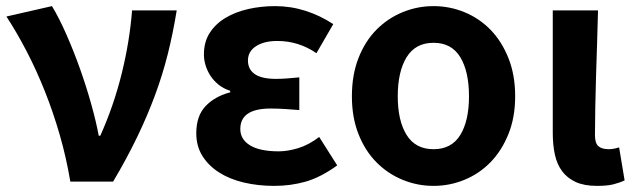

<svg xmlns="http://www.w3.org/2000/svg" viewBox="-20 -594 2078 628"><path d="M210 0Q197 -78 175.5 -152.5Q154 -227 126.5 -296Q99 -365 67 -426.5Q35 -488 1 -540L150 -574Q174 -534 197.5 -480.5Q221 -427 241.5 -369.5Q262 -312 278 -255Q294 -198 303 -150H308Q352 -248 378 -353Q404 -458 412 -560H558Q546 -486 529 -418Q512 -350 487 -282.5Q462 -215 428.5 -145.5Q395 -76 350 0H210Z M877 14Q824 14 777.5 3Q731 -8 696.5 -30Q662 -52 642 -84Q622 -116 622 -158Q622 -215 652.5 -247Q683 -279 733 -292V-297Q711 -304 695 -317Q679 -330 668.5 -346Q658 -362 652.5 -380Q647 -398 647 -416Q647 -457 666 -486.5Q685 -516 717.5 -535.5Q750 -555 792 -564.5Q834 -574 880 -574Q931 -574 979.5 -558.5Q1028 -543 1070 -515L1015 -420Q957 -460 887 -460Q844 -460 817.5 -443Q791 -426 791 -396Q791 -367 813.5 -351.5Q836 -336 883 -336Q900 -336 919.5 -337.5Q939 -339 959 -341V-234Q935 -236 911.5 -237.5Q888 -239 865 -239Q766 -239 766 -172Q766 -138 798 -118.5Q830 -99 892 -99Q921 -99 955.5 -109.5Q990 -120 1024 -146L1083 -53Q1029 -14 980 0Q931 14 877 14Z M1398 14Q1345 14 1296.5 -6Q1248 -26 1211 -63.5Q1174 -101 1152.5 -155.5Q1131 -210 1131 -279Q1131 -349 1152.5 -404Q1174 -459 1211 -496.5Q1248 -534 1296.5 -554Q1345 -574 1398 -574Q1451 -574 1499.5 -554Q1548 -534 1584.5 -496.5Q1621 -459 1643 -404Q1665 -349 1665 -279Q1665 -210 1643 -155.5Q1621 -101 1584.5 -63.5Q1548 -26 1499.5 -6Q1451 14 1398 14ZM1398 -106Q1457 -106 1485.5 -152.5Q1514 -199 1514 -279Q1514 -360 1485.5 -407Q1457 -454 1398 -454Q1339 -454 1310 -407Q1281 -360 1281 -279Q1281 -199 1310 -152.5Q1339 -106 1398 -106Z M1933 14Q1891 14 1863.5 1.5Q1836 -11 1819 -33.5Q1802 -56 1795 -88Q1788 -120 1788 -159V-560H1936Q1935 -509 1933 -453.5Q1931 -398 1929.5 -344Q1928 -290 1927 -240.5Q1926 -191 1926 -152Q1926 -126 1937 -116Q1948 -106 1971 -106Q1987 -106 2005 -112L2023 -4Q2006 4 1986 9Q1966 14 1933 14Z"/></svg>

Font: SpoqaHanSans-Bold
Style: Regular
Weight: 700
Designer: [Spoqa Han Sans] Dong-huui Kim \uAE40 \uB3D9 \uD718   [Noto Sans] Ryoko NISHIZUKA \u897F \u585A \u6DBC \u5B50  (kana & i
Foundry: Spoqa (http://www.spoqa-han-sans.com)
Version: Version 2.000